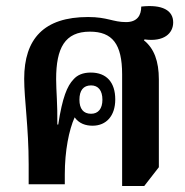

<svg xmlns="http://www.w3.org/2000/svg" viewBox="-20 -617 618 643"><path d="M389 6H463L512 -57V-351C512 -412 496 -455 462 -482L464 -485C530 -476 560 -506 560 -542C560 -582 524 -603 453 -595C453 -566 440 -543 402 -543C358 -543 340 -560 275 -560C127 -560 61 -487 61 -353C61 -285 76 -190 76 -67V0H197V-33C197 -112 211 -182 230 -224C245 -203 267 -196 290 -196C336 -196 366 -229 366 -284C366 -341 337 -374 284 -374C258 -374 239 -366 226 -351C205 -329 189 -291 175 -200H172C173 -268 168 -314 168 -352C168 -456 197 -511 281 -511C356 -511 389 -470 389 -368ZM285 -236C259 -236 246 -253 246 -283C246 -314 259 -331 285 -331C309 -331 323 -314 323 -283C323 -253 309 -236 285 -236Z"/></svg>

Font: Noto Serif Thai Condensed
Style: Bold
Weight: 700
Width: 3
Designer: Monotype Design Team
Foundry: Monotype Imaging Inc.
Version: Version 2.002